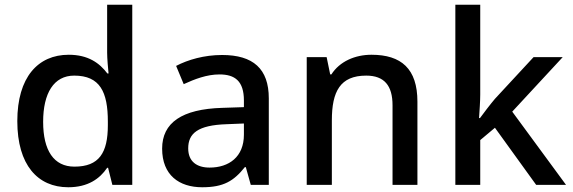

<svg xmlns="http://www.w3.org/2000/svg" viewBox="-20 -780 2416 810"><path d="M268 10C351 10 401 -26 432 -72H436L454 0H538V-760H432V-558C432 -533 436 -489 438 -470H433C400 -514 352 -549 270 -549C140 -549 53 -454 53 -269C53 -84 139 10 268 10ZM294 -77C207 -77 162 -145 162 -266C162 -387 207 -461 293 -461C402 -461 435 -392 435 -267V-252C435 -135 398 -77 294 -77Z M917 -548C841 -548 773 -528 723 -502L755 -425C801 -446 852 -466 906 -466C971 -466 1009 -438 1009 -356V-328L918 -325C747 -320 664 -262 664 -153C664 -41 736 10 833 10C923 10 966 -16 1013 -75H1017L1038 0H1114V-365C1114 -490 1048 -548 917 -548ZM936 -256 1009 -259V-212C1009 -118 946 -73 864 -73C811 -73 774 -98 774 -154C774 -217 814 -252 936 -256Z M1547 -549C1478 -549 1413 -521 1378 -466H1373L1358 -539H1274V0H1380V-272C1380 -394 1415 -461 1525 -461C1601 -461 1636 -419 1636 -336V0H1741V-351C1741 -490 1673 -549 1547 -549Z M2006 -381V-760H1901V0H2006V-189L2068 -241L2242 0H2368L2141 -309L2354 -539H2231L2068 -363C2050 -342 2018 -300 2005 -282H2001C2003 -311 2006 -355 2006 -381Z"/></svg>

Font: Noto Sans Georgian Medium
Style: Regular
Weight: 500
Designer: Monotype Design Team, Akaki Razmadze
Foundry: Google LLC
Version: Version 2.005